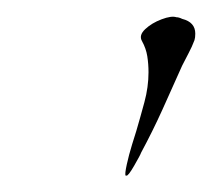

<svg xmlns="http://www.w3.org/2000/svg" viewBox="-20 -608 258 234"><path d="M133 -394Q132 -396 134.5 -407.5Q137 -419 141 -432Q145 -445 146 -448Q151 -465 156 -483.5Q161 -502 161 -520Q161 -530 159.5 -539.5Q158 -549 153 -558Q149 -565 157 -572.5Q165 -580 177 -584.5Q189 -589 195 -587Q198 -587 202 -585Q218 -581 218 -567Q218 -562 217 -559Q214 -551 210 -543.5Q206 -536 202 -528Q190 -501 178 -474.5Q166 -448 152 -422Q151 -419 143.5 -406Q136 -393 134 -394Z"/></svg>

Font: Beau Rivage
Style: Regular
Weight: 400
Designer: Robert E. Leuschke
Foundry: Robert E. Leuschke
Version: Version 1.010; ttfautohint (v1.8.3)